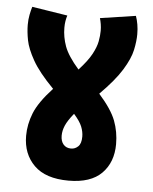

<svg xmlns="http://www.w3.org/2000/svg" viewBox="-48 -673 571 716"><g transform="rotate(5 237.0 -315.0)"><path d="M400 -149Q400 -81 359 -39.5Q318 2 235 2Q149 2 106 -40.5Q63 -83 63 -151Q63 -194 80 -236.5Q97 -279 148 -334Q93 -390 69 -432.5Q45 -475 39 -506.5Q33 -538 33 -564Q33 -584 36.5 -601.5Q40 -619 44 -632L177 -611Q174 -602 172 -590.5Q170 -579 170 -565Q170 -530 182.5 -495.5Q195 -461 236 -414Q269 -450 283.5 -477Q298 -504 302 -525.5Q306 -547 306 -565Q306 -578 304 -590Q302 -602 299 -612L432 -632Q437 -618 440 -601Q443 -584 443 -564Q443 -538 436 -505Q429 -472 402.5 -429Q376 -386 321 -331Q369 -277 384.5 -236Q400 -195 400 -149ZM195 -163Q195 -142 205.5 -130Q216 -118 234 -118Q249 -118 260.5 -129Q272 -140 272 -166Q272 -184 264.5 -203Q257 -222 234 -248Q212 -221 203.5 -201.5Q195 -182 195 -163Z"/></g></svg>

Font: Noto Sans ExtraCondensed ExtraBold
Style: Italic
Weight: 800
Width: 2
Italic angle: -12°
Designer: Monotype Design Team
Foundry: Monotype Imaging Inc.
Version: Version 2.013; ttfautohint (v1.8.4.7-5d5b)